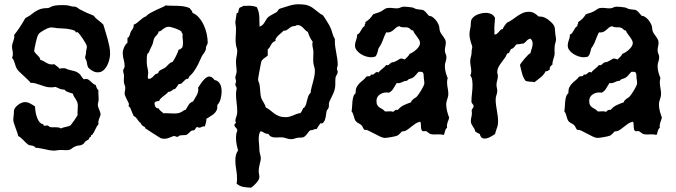

<svg xmlns="http://www.w3.org/2000/svg" viewBox="-20 -618 3150 895"><path d="M493.2 -368.2Q493.2 -356 489.7 -340.8Q486.3 -325.7 479.2 -312.3Q472.2 -298.8 461.4 -289.8Q450.7 -280.8 436 -280.8Q423.3 -280.8 411.6 -287.4Q399.9 -293.9 391.1 -303.2Q386.2 -313.5 385.3 -324.5Q384.3 -335.4 377.9 -345.2Q377 -346.2 377 -350.1Q377 -355.5 378.9 -360.4Q380.9 -365.2 380.9 -372.1Q380.9 -379.4 382.8 -386.5Q384.8 -393.6 384.8 -401.9Q384.8 -405.8 379.2 -416Q373.5 -426.3 366.2 -437.3Q358.9 -448.2 351.8 -457.3Q344.7 -466.3 341.8 -467.8Q340.3 -468.8 338.4 -467.8Q336.4 -466.8 334 -466.8L333 -467.8L330.1 -474.1Q317.9 -479 307.9 -481.2Q297.9 -483.4 288.1 -484.4Q278.3 -485.4 268.1 -485.6Q257.8 -485.8 246.1 -486.8Q239.3 -487.8 232.4 -489Q225.6 -490.2 217.8 -490.2Q212.9 -490.2 204.1 -486.8Q195.3 -483.4 186.3 -478.3Q177.2 -473.1 169.4 -467.8Q161.6 -462.4 159.2 -458Q156.2 -454.6 153.1 -443.8Q149.9 -433.1 147 -420.7Q144 -408.2 141.8 -396.5Q139.6 -384.8 139.2 -379.9Q141.6 -374 146 -369.4Q150.4 -364.7 155 -360.4Q159.7 -356 163.3 -351.1Q167 -346.2 168 -338.9Q177.7 -336.4 184.3 -332.3Q190.9 -328.1 197.5 -324.5Q204.1 -320.8 212.2 -318.6Q220.2 -316.4 232.9 -318.8Q239.3 -313.5 246.3 -308.6Q253.4 -303.7 258.8 -296.9Q261.2 -299.3 264.6 -299.6Q268.1 -299.8 272 -299.8H284.2Q290.5 -295.9 298.1 -293.7Q305.7 -291.5 313.2 -289.8Q320.8 -288.1 328.1 -286.1Q335.4 -284.2 341.8 -279.8Q351.6 -274.4 357.4 -264.9Q363.3 -255.4 371.1 -248Q374 -249 376.2 -249.5Q378.4 -250 380.9 -250Q388.2 -250 393.6 -246.1Q398.9 -242.2 403.8 -237.5Q408.7 -232.9 413.8 -228.3Q418.9 -223.6 425.8 -222.2Q427.7 -215.3 430.7 -208.5Q433.6 -201.7 439 -196.8Q438 -186.5 439 -176Q439.9 -165.5 439.9 -155.8Q439.9 -148.4 438 -141.8Q436 -135.3 436 -128.9Q436 -123.5 438 -118.2Q439.9 -112.8 442.4 -106.9Q444.8 -101.1 446.8 -95.5Q448.7 -89.8 449.2 -84Q447.3 -77.1 445.1 -72.3Q442.9 -67.4 441.2 -62.5Q439.5 -57.6 438.7 -52.2Q438 -46.9 439 -39.1Q429.7 -27.8 424.3 -14.6Q418.9 -1.5 410.2 9.8L403.8 13.2V19L397 22.9Q394.5 28.8 393.6 30.8Q392.6 32.7 391.4 33.4Q390.1 34.2 387.7 35.2Q385.3 36.1 380.9 39.1Q376.5 42 373.5 46.9Q370.6 51.8 365.2 55.2Q357.4 59.6 347.9 60.3Q338.4 61 330.1 64.9Q322.3 67.9 315.4 73.7Q308.6 79.6 300.8 81.1Q292 82.5 282 81.8Q272 81.1 263.2 81.1Q254.9 81.1 247.1 82.5Q239.3 84 231 84Q220.7 84 210 82Q199.2 80.1 188.7 77.6Q178.2 75.2 167.5 73.2Q156.7 71.3 146 70.8Q142.6 65.9 138.2 63.7Q133.8 61.5 128.9 60.8Q124 60.1 119.1 59.1Q114.3 58.1 109.9 55.2Q104 50.8 98.9 45.4Q93.8 40 88.4 34.7Q83 29.3 77.4 24.4Q71.8 19.5 64.9 16.1Q64.5 11.7 60.8 1.2Q57.1 -9.3 53 -20.5Q48.8 -31.7 45.4 -42.2Q42 -52.7 42 -57.1Q42 -67.4 43.5 -78.1Q44.9 -88.9 44.9 -100.1Q44.9 -107.4 50.3 -115Q55.7 -122.6 63.5 -128.7Q71.3 -134.8 80.1 -138.4Q88.9 -142.1 95.2 -142.1Q108.4 -142.1 120.4 -135.7Q132.3 -129.4 143.1 -122.1Q143.6 -113.8 145 -102.1Q146.5 -90.3 149.9 -78.6Q153.3 -66.9 158.7 -56.9Q164.1 -46.9 171.9 -42Q174.3 -40.5 176.5 -40.5Q178.7 -40.5 181.2 -39.1L184.1 -32.2Q187 -31.2 191.9 -32.2Q196.8 -33.2 199.2 -33.2Q202.6 -33.2 204.3 -32.2Q206.1 -31.2 207.3 -30Q208.5 -28.8 209.5 -27.6Q210.4 -26.4 212.9 -25.9Q219.2 -24.4 226.1 -24.7Q232.9 -24.9 238.8 -24.9Q245.6 -24.9 252.2 -23.9Q258.8 -22.9 265.1 -19Q269 -22 275.6 -23.7Q282.2 -25.4 289.1 -26.9Q295.9 -28.3 301.8 -30.3Q307.6 -32.2 310.1 -35.2Q318.4 -45.4 326.7 -57.6Q335 -69.8 341.8 -81.1Q340.8 -91.8 341.8 -102.3Q342.8 -112.8 342.8 -124Q342.8 -135.3 339.8 -142.3Q336.9 -149.4 333.3 -155.3Q329.6 -161.1 325.7 -167Q321.8 -172.9 319.8 -181.2Q315.4 -183.1 310.1 -184.6Q304.7 -186 299.1 -188Q293.5 -189.9 288.6 -192.6Q283.7 -195.3 280.8 -200.2Q269 -200.2 259.3 -203.9Q249.5 -207.5 238.8 -212.9Q232.9 -211.4 227.5 -211.2Q222.2 -210.9 215.8 -210.9Q202.6 -210.9 190.7 -214.6Q178.7 -218.3 167.5 -222.2Q156.2 -226.1 145.3 -229.2Q134.3 -232.4 123 -231.9Q117.7 -238.8 107.9 -248Q98.1 -257.3 88.1 -266.6Q78.1 -275.9 69.8 -283.9Q61.5 -292 59.1 -296.9Q55.2 -302.7 53 -309.8Q50.8 -316.9 48.6 -323.7Q46.4 -330.6 43.7 -336.9Q41 -343.3 36.1 -348.1Q40 -356 40 -366.2Q40 -375 38.1 -383.5Q36.1 -392.1 36.1 -400.9Q36.1 -408.2 38.1 -414.3Q40 -420.4 42.2 -426.8Q44.4 -433.1 45.9 -439.9Q47.4 -446.8 45.9 -455.1Q74.2 -490.2 97.2 -532.2Q104 -537.6 112.1 -541.5Q120.1 -545.4 126 -550.8Q143.1 -564.9 159.7 -572.5Q176.3 -580.1 199.2 -580.1Q206.5 -580.1 212.9 -583.7Q219.2 -587.4 226.1 -589.8Q231 -591.3 238 -592.3Q245.1 -593.3 252.9 -593.8Q260.7 -594.2 267.8 -594.2Q274.9 -594.2 279.8 -594.2Q293.9 -594.2 305.2 -590.6Q316.4 -586.9 329.1 -586.9Q335 -586.9 340.8 -582Q346.7 -577.1 352.1 -574.2Q367.7 -565.9 384 -558.6Q400.4 -551.3 417 -544.9Q421.4 -538.1 427 -533Q432.6 -527.8 438.7 -523.2Q444.8 -518.6 450.7 -513.7Q456.5 -508.8 461.9 -502.9Q466.3 -486.8 471.7 -470Q477.1 -453.1 481.7 -436.3Q486.3 -419.4 489.7 -402.1Q493.2 -384.8 493.2 -368.2Z M993.2 -128.9V-125Q993.7 -111.3 989 -102.5Q984.4 -93.8 977.1 -87.4Q969.7 -81.1 960.4 -75.7Q951.2 -70.3 941.9 -64V-60.1Q941.9 -51.8 939.2 -44.2Q936.5 -36.6 935.1 -28.8H933.1Q925.8 -29.8 920.2 -26.4Q914.6 -22.9 909.2 -22.9Q904.8 -22.9 899.9 -25.9Q895 -24.9 893.6 -22.5Q892.1 -20 890.6 -17.1Q889.2 -14.2 886.2 -12Q883.3 -9.8 876 -9.8Q873.5 -9.8 870.4 -7.1Q867.2 -4.4 863.5 -1Q859.9 2.4 856.4 5.6Q853 8.8 851.1 9.8Q848.6 11.2 844.7 11.5Q840.8 11.7 836.2 12Q831.5 12.2 827.1 12.5Q822.8 12.7 819.3 13.2Q815.4 14.2 812.3 17.1Q809.1 20 806.2 20Q802.2 20 799.1 18.1Q795.9 16.1 792 16.1Q788.6 16.1 783.7 18.1Q778.8 20 772.9 22.5Q767.1 24.9 760.3 26.9Q753.4 28.8 746.1 28.8Q736.3 28.8 729 25.9Q728.5 25.9 723.4 22.7Q718.3 19.5 710.7 14.6Q703.1 9.8 694.3 4.2Q685.5 -1.5 677.7 -6.6Q669.9 -11.7 664.6 -15.1Q659.2 -18.6 658.2 -19L655.3 -25.9Q648.4 -28.8 643.3 -33.2Q638.2 -37.6 635.3 -44.9Q630.4 -47.9 627 -52.5Q623.5 -57.1 620.1 -62Q616.7 -66.9 612.8 -71Q608.9 -75.2 603 -77.1Q598.6 -86.9 594.7 -96.7Q590.8 -106.4 586.9 -116.2L580.1 -122.1Q579.1 -125 580.1 -127.7Q581.1 -130.4 581.1 -132.8Q581.1 -134.8 577.9 -141.1Q574.7 -147.5 571 -155Q567.4 -162.6 564.2 -169.9Q561 -177.2 561 -181.2Q561 -188.5 562.5 -195.3Q564 -202.1 564 -209Q564 -214.8 561.5 -220.5Q559.1 -226.1 558.1 -231.9Q556.6 -239.7 557.4 -248Q558.1 -256.3 558.1 -264.2Q558.1 -270 556.2 -275.9Q554.2 -281.7 554.2 -288.1Q554.2 -293.9 557.6 -298.8Q561 -303.7 561 -309.1Q561 -324.7 556.6 -340.1Q552.2 -355.5 552.2 -371.1Q552.2 -383.3 558.6 -397.5Q564.9 -411.6 574.2 -418.9V-441.9Q578.6 -442.9 580.8 -446.3Q583 -449.7 584.5 -454.1Q585.9 -458.5 587.2 -463.1Q588.4 -467.8 590.3 -471.2Q592.8 -475.6 595.2 -478.8Q597.7 -481.9 599.6 -485.1Q601.6 -488.3 602.5 -492.4Q603.5 -496.6 603 -502.9Q611.3 -505.9 618.2 -511.2Q625 -516.6 631.6 -522.5Q638.2 -528.3 645.3 -533.7Q652.3 -539.1 661.1 -542Q667.5 -550.3 682.1 -558.3Q696.8 -566.4 711.9 -573.2Q727.1 -580.1 738.8 -585.2Q750.5 -590.3 751 -592.8Q764.6 -591.3 779.3 -591.3Q793.9 -591.3 808.6 -590.8Q823.2 -590.3 837.4 -588.1Q851.6 -585.9 864.3 -580.1Q865.7 -577.1 867.9 -574.7Q870.1 -572.3 872.1 -570.1Q874 -567.9 875.5 -564.9Q877 -562 877 -558.1Q894.5 -551.3 908 -535.4Q921.4 -519.5 930.4 -499.8Q939.5 -480 943.8 -458.7Q948.2 -437.5 948.2 -419.9Q948.2 -414.6 946 -411.1Q943.8 -407.7 941.9 -402.8Q939.5 -398.4 939.9 -393.1Q940.4 -387.7 938 -383.8Q935.5 -376.5 930.7 -370.6Q925.8 -364.7 921.9 -357.9Q913.1 -337.4 903.3 -317.9Q893.6 -298.3 879.9 -279.8Q874.5 -272.9 867.2 -266.6Q859.9 -260.3 857.9 -251Q849.1 -251 844.2 -246.8Q839.4 -242.7 835.4 -238Q831.5 -233.4 826.7 -229.5Q821.8 -225.6 813 -226.1Q809.1 -219.2 804.9 -214.1Q800.8 -209 795.9 -203.1Q791 -203.1 787.8 -200.9Q784.7 -198.7 781.2 -196Q777.8 -193.4 773.9 -191.4Q770 -189.5 764.2 -189.9Q759.8 -183.6 753.9 -179Q748 -174.3 741.9 -169.9Q735.8 -165.5 730.5 -160.4Q725.1 -155.3 722.2 -147.9Q716.8 -146.5 709.7 -145.3Q702.6 -144 700.2 -138.2Q700.2 -128.9 704.1 -120.8Q708 -112.8 719.2 -112.8Q723.1 -105.5 729.5 -100.3Q735.8 -95.2 742.2 -89.8Q754.4 -90.8 766.6 -89.8Q778.8 -88.9 791 -88.9Q805.7 -88.9 814 -91.3Q822.3 -93.8 827.4 -96.9Q832.5 -100.1 836.2 -102.8Q839.8 -105.5 845.2 -106Q852.1 -118.2 859.4 -129.4Q866.7 -140.6 879.9 -145Q883.8 -152.3 888.7 -159.9Q893.6 -167.5 897.7 -175.5Q901.9 -183.6 903.6 -191.9Q905.3 -200.2 903.3 -209Q907.7 -214.8 913.3 -223.9Q918.9 -232.9 925.8 -241.2Q932.6 -249.5 940.2 -255.4Q947.8 -261.2 956.1 -261.2Q963.9 -261.2 969.7 -256.1Q975.6 -251 980 -245.1Q989.7 -243.7 996.3 -238Q1002.9 -232.4 1006.6 -224.9Q1010.3 -217.3 1011.7 -208.3Q1013.2 -199.2 1013.2 -190.9Q1013.2 -175.8 1008.5 -157.7Q1003.9 -139.6 993.2 -128.9ZM832 -460.9Q829.6 -460.4 828.9 -461.7Q828.1 -462.9 827.6 -464.6Q827.1 -466.3 826.7 -468Q826.2 -469.7 825.2 -471.2Q822.8 -474.1 815.2 -478Q807.6 -481.9 798.6 -485.1Q789.6 -488.3 780.5 -490.7Q771.5 -493.2 767.1 -493.2Q757.3 -493.2 751.2 -489.7Q745.1 -486.3 740.2 -482.4Q735.4 -478.5 730.7 -475.1Q726.1 -471.7 719.2 -471.2Q719.2 -466.8 717 -462.9Q714.8 -459 711.7 -455.6Q708.5 -452.1 705.3 -448.7Q702.1 -445.3 700.2 -441.9Q696.3 -434.6 694.8 -426Q693.4 -417.5 689.9 -409.2Q686 -399.9 681.6 -391.8Q677.2 -383.8 674.3 -374L667 -367.2Q664.6 -357.9 664.3 -347.9Q664.1 -337.9 664.1 -328.1Q664.1 -315.4 667 -304Q669.9 -292.5 670.9 -279.8Q670.9 -275.4 669.9 -270.3Q668.9 -265.1 668.9 -259.8Q668.9 -257.3 669.2 -255.4Q669.4 -253.4 670.9 -251H673.3Q678.7 -250.5 682.6 -252.4Q686.5 -254.4 689.9 -257.3Q693.4 -260.3 696.3 -263.9Q699.2 -267.6 703.1 -271Q706.1 -273.4 709.5 -273.9Q712.9 -274.4 716.3 -276.9Q718.8 -279.3 719.2 -282Q719.7 -284.7 722.2 -287.1Q726.6 -291 733.2 -293.9Q739.7 -296.9 745.1 -299.8Q751 -302.7 755.1 -307.1Q759.3 -311.5 763.4 -315.9Q767.6 -320.3 772.5 -324Q777.3 -327.6 784.2 -329.1Q787.1 -332.5 791.5 -340.1Q795.9 -347.7 800.3 -356.4Q804.7 -365.2 808.3 -373.8Q812 -382.3 813 -387.2H814.9Q819.8 -387.2 822.5 -390.4Q825.2 -393.6 829.1 -396Q831.5 -401.4 832.3 -407Q833 -412.6 833 -418Q833 -429.2 831.3 -439.5Q829.6 -449.7 832 -460.9Z M1554.2 -283.2Q1554.2 -276.4 1549.8 -269.5Q1545.4 -262.7 1543.9 -255.9Q1543 -247.6 1543 -240Q1543 -232.4 1543 -225.1Q1543 -212.4 1540.3 -201.9Q1537.6 -191.4 1533.4 -181.9Q1529.3 -172.4 1524.4 -163.1Q1519.5 -153.8 1515.1 -143.1Q1512.7 -136.7 1513.2 -129.9Q1513.7 -123 1512.2 -117.2Q1510.3 -111.8 1506.8 -107.7Q1503.4 -103.5 1502 -98.1Q1501 -92.8 1499.8 -82.8Q1498.5 -72.8 1495.8 -63.2Q1493.2 -53.7 1487.8 -47.4Q1482.4 -41 1473.1 -43Q1469.2 -36.1 1464.6 -30.3Q1460 -24.4 1457 -17.1H1455.1Q1447.3 -17.1 1441.7 -13.7Q1436 -10.3 1427.7 -11.2Q1422.4 -8.3 1418.9 -3.7Q1415.5 1 1411.9 5.9Q1408.2 10.7 1403.8 15.1Q1399.4 19.5 1393.1 22Q1390.6 22.9 1387 23.2Q1383.3 23.4 1378.9 23.4Q1374.5 23.4 1370.6 23.9Q1366.7 24.4 1363.8 24.9Q1356.9 26.4 1350.8 28.6Q1344.7 30.8 1337.9 30.8Q1325.7 30.8 1314 26.4Q1302.2 22 1290 22Q1283.2 22 1276.6 22.5Q1270 22.9 1264.2 22.9Q1253.4 22.9 1244.9 19.3Q1236.3 15.6 1231 5.9H1229Q1223.1 5.9 1219 4.4Q1214.8 2.9 1211.2 1Q1207.5 -1 1203.9 -3.2Q1200.2 -5.4 1195.8 -6.8Q1189.9 -1.5 1188 9Q1186 19.5 1186 27.8Q1186 40.5 1187.5 53.5Q1189 66.4 1189 79.1Q1189 90.3 1192.4 100.6Q1195.8 110.8 1195.8 122.1Q1195.8 126 1194.3 132.1Q1192.9 138.2 1190.9 146Q1189 153.8 1187.5 162.6Q1186 171.4 1186 180.2Q1186 187 1187.5 194.1Q1189 201.2 1189 208Q1189 213.9 1184.8 220.9Q1180.7 228 1174.6 235.1Q1168.5 242.2 1161.9 248Q1155.3 253.9 1150.9 256.8Q1132.8 256.3 1115 253.4Q1097.2 250.5 1083 237.8Q1084 231.9 1084.5 226.6Q1085 221.2 1085 215.8Q1085 193.4 1081.1 172.1Q1077.1 150.9 1077.1 128.9Q1077.1 116.7 1079.8 104.7Q1082.5 92.8 1089.8 83Q1085.4 68.8 1082.8 54Q1080.1 39.1 1080.1 23.9Q1080.1 15.6 1081.1 7.8Q1082 0 1085.9 -6.8V-9.8Q1086.4 -14.2 1084.2 -17.1Q1082 -20 1079.6 -22.5Q1077.1 -24.9 1075 -27.8Q1072.8 -30.8 1072.8 -35.2Q1072.8 -39.6 1076.4 -42.2Q1080.1 -44.9 1080.1 -47.9V-48.8Q1077.1 -48.8 1077.1 -53.2Q1077.1 -63 1081.5 -74Q1085.9 -85 1085.9 -96.2Q1085.9 -117.2 1083 -138.4Q1080.1 -159.7 1080.1 -181.2Q1080.1 -188 1081.5 -194.6Q1083 -201.2 1083 -207Q1083 -211.4 1080.1 -215.3Q1077.1 -219.2 1077.1 -223.1Q1077.1 -227.5 1078.6 -231.4Q1080.1 -235.4 1080.1 -240.2Q1080.1 -244.1 1078.6 -247.8Q1077.1 -251.5 1077.1 -255.9Q1077.1 -262.7 1080.1 -270Q1083 -277.3 1083 -285.2Q1083 -296.4 1081.5 -307.6Q1080.1 -318.8 1080.1 -331.1Q1080.1 -343.8 1083 -356Q1085.9 -368.2 1085.9 -380.9Q1085.9 -387.7 1083.5 -394.3Q1081.1 -400.9 1080.1 -407.2Q1077.1 -426.8 1078.6 -446Q1080.1 -465.3 1080.1 -484.9Q1080.1 -492.7 1078.6 -500.2Q1077.1 -507.8 1077.1 -516.1Q1077.1 -516.6 1078.1 -522.7Q1079.1 -528.8 1080.1 -536.1Q1081.1 -543.5 1082 -549.3Q1083 -555.2 1083 -556.2L1089.8 -559.1Q1090.3 -560.5 1091.1 -564Q1091.8 -567.4 1092.5 -570.8Q1093.3 -574.2 1094.2 -577.1Q1095.2 -580.1 1096.2 -581.1Q1099.1 -584 1105 -585.2Q1110.8 -586.4 1111.8 -590.8H1127.9Q1140.1 -591.8 1152.6 -590.6Q1165 -589.4 1176.8 -585Q1182.6 -574.7 1185.3 -563.5Q1188 -552.2 1188.7 -540.5Q1189.5 -528.8 1189.2 -517.1Q1189 -505.4 1189.9 -494.1Q1198.7 -496.6 1204.1 -502Q1209.5 -507.3 1213.4 -513.9Q1217.3 -520.5 1221.2 -527.1Q1225.1 -533.7 1231 -539.1Q1233.4 -541 1239.5 -544.7Q1245.6 -548.3 1252 -552Q1258.3 -555.7 1263.7 -558.3Q1269 -561 1270 -562Q1274.4 -565.9 1277.1 -571.3Q1279.8 -576.7 1286.1 -578.1Q1305.7 -584 1327.6 -591.1Q1349.6 -598.1 1370.1 -598.1Q1391.1 -598.1 1403.8 -595.7Q1416.5 -593.3 1426.3 -588.1Q1436 -583 1445.8 -575.2Q1455.6 -567.4 1470.2 -556.2Q1474.1 -552.2 1478 -551Q1481.9 -549.8 1485.8 -545.9Q1487.3 -544.4 1492.2 -537.1Q1497.1 -529.8 1502.4 -521Q1507.8 -512.2 1512.5 -504.4Q1517.1 -496.6 1518.1 -494.1Q1524.9 -480.5 1528.8 -465.1Q1532.7 -449.7 1541 -436V-430.2Q1540.5 -416 1542.5 -401.9Q1544.4 -387.7 1547.1 -373.5Q1549.8 -359.4 1552 -345.2Q1554.2 -331.1 1554.2 -316.9Q1554.2 -311.5 1552.5 -307.1Q1550.8 -302.7 1550.8 -297.9Q1550.8 -293.5 1552.5 -290.3Q1554.2 -287.1 1554.2 -283.2ZM1447.8 -288.1Q1447.8 -297.9 1445.1 -305.9Q1442.4 -314 1440.9 -323.2Q1439.5 -335.9 1440.2 -348.6Q1440.9 -361.3 1440.9 -374Q1440.9 -383.8 1438.5 -393.6Q1436 -403.3 1436 -413.1Q1436 -415.5 1436.3 -418Q1436.5 -420.4 1438 -422.9Q1429.7 -433.6 1424.3 -445.1Q1418.9 -456.5 1415 -469.2Q1407.7 -472.7 1402.6 -478.3Q1397.5 -483.9 1392.3 -489Q1387.2 -494.1 1380.9 -497.8Q1374.5 -501.5 1363.8 -501Q1358.4 -496.6 1352.8 -496.6Q1347.2 -496.6 1340.8 -494.1Q1335.4 -492.2 1331.5 -489Q1327.6 -485.8 1323.7 -482.7Q1319.8 -479.5 1315.4 -477.3Q1311 -475.1 1305.2 -475.1H1301.8Q1298.3 -470.7 1291.7 -465.3Q1285.2 -460 1278.6 -453.9Q1272 -447.8 1267.3 -440.9Q1262.7 -434.1 1264.2 -426.8Q1256.3 -424.8 1251.7 -420.2Q1247.1 -415.5 1243.9 -409.7Q1240.7 -403.8 1237.3 -397.9Q1233.9 -392.1 1228 -388.2V-358.9Q1224.6 -355.5 1220.5 -352.8Q1216.3 -350.1 1212.2 -347.2Q1208 -344.2 1204.6 -340.8Q1201.2 -337.4 1198.7 -333Q1198.2 -332.5 1197 -326.4Q1195.8 -320.3 1194.1 -311.3Q1192.4 -302.2 1190.4 -292Q1188.5 -281.7 1186.8 -272.5Q1185.1 -263.2 1184.1 -256.3Q1183.1 -249.5 1183.1 -248Q1183.1 -242.2 1185.8 -236.1Q1188.5 -230 1189.9 -223.1Q1191.4 -216.3 1191.9 -207.8Q1192.4 -199.2 1193.1 -190.4Q1193.8 -181.6 1195.1 -173.3Q1196.3 -165 1198.7 -159.2Q1203.6 -148.4 1210 -138.4Q1216.3 -128.4 1218.8 -117.2Q1231 -111.3 1240 -103.5Q1249 -95.7 1258.8 -88.6Q1268.6 -81.5 1281 -76.7Q1293.5 -71.8 1312 -71.8Q1321.3 -71.8 1329.8 -74.2Q1338.4 -76.7 1346.4 -80.1Q1354.5 -83.5 1362.8 -86.7Q1371.1 -89.8 1379.9 -90.8Q1385.3 -95.7 1387.7 -101.8Q1390.1 -107.9 1393.1 -113.8L1398.9 -117.2Q1404.8 -124.5 1407.2 -133.8Q1409.7 -143.1 1411.9 -152.3Q1414.1 -161.6 1417.2 -170.2Q1420.4 -178.7 1427.7 -185.1Q1429.2 -198.2 1432.4 -210.7Q1435.5 -223.1 1439 -235.6Q1442.4 -248 1445.1 -261Q1447.8 -273.9 1447.8 -288.1Z M2073.7 -69.8Q2072.3 -62.5 2070.1 -57.4Q2067.9 -52.2 2066.2 -47.1Q2064.5 -42 2063.7 -36.1Q2063 -30.3 2064 -22Q2059.6 -19.5 2057.6 -15.4Q2055.7 -11.2 2054.4 -6.6Q2053.2 -2 2052 2.9Q2050.8 7.8 2047.9 11.2Q2037.1 7.8 2026.4 8.3Q2015.6 8.8 2004.9 8.8Q1993.7 8.8 1987.8 7.1Q1981.9 5.4 1973.6 -2Q1967.8 -7.8 1962.2 -6.8Q1956.5 -5.9 1951.9 -6.3Q1947.3 -6.8 1944.6 -12.9Q1941.9 -19 1941.9 -38.1Q1941.9 -41 1941.4 -44.4Q1940.9 -47.9 1938 -50.8Q1925.3 -47.9 1914.6 -40.3Q1903.8 -32.7 1894 -24.7Q1884.3 -16.6 1874.5 -10.7Q1864.7 -4.9 1854 -5.9Q1848.6 -0.5 1843.8 4.9Q1838.9 10.3 1832 14.2Q1828.6 15.6 1820.6 17.6Q1812.5 19.5 1803.7 21Q1794.9 22.5 1786.6 23.7Q1778.3 24.9 1774.9 24.9Q1764.6 24.9 1751 18.3Q1737.3 11.7 1723.9 4.4Q1710.4 -2.9 1698.7 -8.5Q1687 -14.2 1679.7 -12.2Q1674.3 -16.6 1671.9 -23.2Q1669.4 -29.8 1664.1 -35.2Q1657.7 -40.5 1650.4 -43.9Q1643.1 -47.4 1637.7 -54.2Q1634.3 -59.1 1632.6 -64.7Q1630.9 -70.3 1629.2 -76.4Q1627.4 -82.5 1625.2 -88.4Q1623 -94.2 1618.7 -99.1Q1620.6 -107.4 1621.1 -119.6Q1621.6 -131.8 1622.8 -144.3Q1624 -156.7 1627.2 -167.5Q1630.4 -178.2 1637.7 -183.1V-187Q1637.7 -202.1 1642.6 -211.7Q1647.5 -221.2 1654.8 -228.8Q1662.1 -236.3 1670.9 -243.2Q1679.7 -250 1687 -259.8Q1691.4 -263.2 1696.3 -262.5Q1701.2 -261.7 1706.1 -264.2L1709 -270Q1711.4 -271 1713.4 -270.5Q1715.3 -270 1716.8 -270Q1719.2 -270 1721.7 -272Q1724.1 -273.9 1726.6 -276.1Q1729 -278.3 1731.7 -280.3Q1734.4 -282.2 1737.8 -282.2Q1739.3 -282.2 1741.2 -281.5Q1743.2 -280.8 1744.6 -279.8Q1748 -285.2 1752.7 -289.3Q1757.3 -293.5 1762.2 -297.4Q1767.1 -301.3 1771.7 -305.4Q1776.4 -309.6 1779.8 -314.9Q1781.7 -314 1785.6 -314Q1790 -314 1792.5 -316.2Q1794.9 -318.4 1797.6 -321Q1800.3 -323.7 1803.7 -325.9Q1807.1 -328.1 1814 -328.1Q1815.4 -328.1 1819.8 -330.1Q1824.2 -332 1829.1 -334.7Q1834 -337.4 1838.4 -340.1Q1842.8 -342.8 1844.7 -344.2L1850.1 -345.2Q1854.5 -345.2 1858.4 -343.5Q1862.3 -341.8 1866.7 -340.8Q1873 -347.2 1879.4 -353Q1885.7 -358.9 1889.6 -367.2Q1896 -369.1 1904.3 -374.5Q1912.6 -379.9 1920.2 -386.7Q1927.7 -393.6 1932.9 -401.6Q1938 -409.7 1938 -417Q1938 -424.8 1933.8 -432.1Q1929.7 -439.5 1924.3 -446.5Q1918.9 -453.6 1913.6 -460.9Q1908.2 -468.3 1905.8 -476.1H1903.8Q1897.9 -476.1 1893.3 -481.7Q1888.7 -487.3 1882.8 -488.8Q1877.9 -490.7 1872.6 -490.7Q1867.2 -490.7 1861.8 -490.7Q1856.4 -490.7 1851.3 -491.7Q1846.2 -492.7 1841.8 -496.1Q1832 -494.1 1826.2 -489Q1820.3 -483.9 1814.5 -478.5Q1808.6 -473.1 1800.8 -469.5Q1793 -465.8 1779.8 -466.8Q1771 -448.7 1763.9 -429.2Q1756.8 -409.7 1744.6 -393.1Q1741.7 -382.3 1739 -371.8Q1736.3 -361.3 1729 -354Q1719.2 -351.1 1709 -351.1Q1698.2 -351.1 1685.3 -355.2Q1672.4 -359.4 1661.1 -366.7Q1649.9 -374 1642.3 -384Q1634.8 -394 1634.8 -405.8Q1634.8 -418.5 1639.9 -430.9Q1645 -443.4 1645 -457Q1651.9 -459.5 1655.8 -464.8Q1659.7 -470.2 1662.8 -476.3Q1666 -482.4 1669.7 -487.8Q1673.3 -493.2 1679.7 -496.1V-500Q1679.7 -504.4 1682.1 -506.6Q1684.6 -508.8 1683.1 -515.1Q1705.6 -528.3 1718.8 -550.8Q1727.1 -554.7 1736.3 -557.1Q1745.6 -559.6 1753.9 -564Q1761.2 -566.9 1767.8 -572.3Q1774.4 -577.6 1782.7 -580.1Q1794.9 -582.5 1806.9 -580.8Q1818.8 -579.1 1830.1 -579.1Q1839.8 -579.1 1846.9 -583Q1854 -586.9 1863.8 -586.9Q1873.5 -586.9 1883.3 -585.7Q1893.1 -584.5 1902.8 -583Q1907.2 -582 1910.9 -579.8Q1914.6 -577.6 1918.9 -576.2Q1934.1 -573.2 1940.9 -573Q1947.8 -572.8 1952.6 -570.8Q1957.5 -568.8 1962.9 -563.2Q1968.3 -557.6 1980 -543.9H1981.9Q1988.3 -543.9 1995.1 -539.3Q2002 -534.7 2008.1 -528.1Q2014.2 -521.5 2018.6 -514.4Q2022.9 -507.3 2024.9 -502Q2027.8 -494.6 2028.3 -486.1Q2028.8 -477.5 2031.7 -470.2Q2034.7 -463.4 2039.1 -457.5Q2043.5 -451.7 2047.6 -445.8Q2051.8 -439.9 2054.9 -433.6Q2058.1 -427.2 2058.1 -419.9Q2058.1 -410.2 2055.9 -401.1Q2053.7 -392.1 2053.7 -382.8Q2053.7 -374.5 2057.4 -366.9Q2061 -359.4 2061 -351.1Q2061 -340.3 2057.4 -330.6Q2053.7 -320.8 2053.7 -310.1Q2053.7 -295.9 2057.4 -281.7Q2061 -267.6 2066.9 -253.9Q2064 -245.1 2064 -234.9Q2064 -220.7 2066.9 -207.3Q2069.8 -193.8 2069.8 -180.2Q2069.8 -173.3 2068.4 -167.5Q2066.9 -161.6 2064.9 -155.8Q2063 -149.9 2061.5 -144Q2060.1 -138.2 2060.1 -130.9Q2060.1 -115.2 2064 -100.1Q2067.9 -85 2073.7 -69.8ZM1958 -229Q1958 -238.3 1956.5 -246.6Q1955.1 -254.9 1955.1 -264.2Q1955.1 -274.4 1951.7 -279.3Q1948.2 -284.2 1938 -283.2H1931.6Q1924.8 -276.9 1919.2 -269.5Q1913.6 -262.2 1905.8 -256.8Q1898.9 -252.4 1890.6 -250.5Q1882.3 -248.5 1877 -241.2H1875Q1868.2 -241.2 1863.3 -239Q1858.4 -236.8 1853.5 -234.6Q1848.6 -232.4 1843 -231Q1837.4 -229.5 1829.1 -231Q1821.3 -218.8 1814 -205.8Q1806.6 -192.9 1793 -186L1784.7 -187Q1775.9 -187.5 1766.8 -185.1Q1757.8 -182.6 1750.7 -177.7Q1743.7 -172.9 1739.3 -165.5Q1734.9 -158.2 1734.9 -147.9Q1734.9 -134.8 1738.8 -128.2Q1742.7 -121.6 1748.5 -117.4Q1754.4 -113.3 1761.2 -109.9Q1768.1 -106.4 1773.9 -99.1Q1779.3 -98.1 1785.2 -98.6Q1791 -99.1 1796.9 -99.1Q1800.8 -99.1 1804.9 -98.9Q1809.1 -98.6 1812 -96.2Q1817.9 -101.6 1821.8 -104.2Q1825.7 -106.9 1835 -106Q1846.2 -120.1 1862.8 -127.9Q1879.4 -135.7 1896 -141.1Q1897 -146.5 1900.6 -150.4Q1904.3 -154.3 1908.7 -157.5Q1913.1 -160.6 1917.5 -163.3Q1921.9 -166 1924.8 -169.9Q1927.7 -172.9 1933.3 -181.2Q1939 -189.5 1944.6 -199Q1950.2 -208.5 1954.1 -216.8Q1958 -225.1 1958 -229Z M2571.8 -435.1Q2571.8 -425.8 2568.6 -417Q2565.4 -408.2 2565.4 -398.9Q2564.5 -391.6 2564.9 -384Q2565.4 -376.5 2565.4 -369.1Q2565.4 -363.3 2563.5 -356Q2561.5 -348.6 2559.3 -341.6Q2557.1 -334.5 2555.9 -328.4Q2554.7 -322.3 2555.7 -317.9Q2548.8 -312.5 2545.2 -307.4Q2541.5 -302.2 2542.5 -293Q2536.6 -290.5 2533.4 -287.8Q2530.3 -285.2 2523.4 -286.1Q2519.5 -277.3 2513.7 -270.5Q2507.8 -263.7 2500.7 -257.8Q2493.7 -252 2486.1 -246.3Q2478.5 -240.7 2471.7 -234.9Q2460.9 -237.3 2450.7 -237.3Q2440.4 -237.3 2429.7 -241.2Q2418.5 -256.3 2413.3 -276.6Q2408.2 -296.9 2403.8 -314.9Q2405.3 -318.8 2411.6 -327.4Q2418 -335.9 2426 -345.2Q2434.1 -354.5 2441.4 -361.8Q2448.7 -369.1 2452.6 -370.1Q2455.1 -381.3 2459 -392.1Q2462.9 -402.8 2462.9 -415Q2462.9 -429.2 2452.6 -438Q2441.4 -435.5 2435.1 -428Q2428.7 -420.4 2420.4 -415Q2412.1 -415 2405.8 -413.1Q2399.4 -411.1 2391.6 -412.1Q2386.7 -411.1 2384.3 -408Q2381.8 -404.8 2379.4 -401.4Q2377 -397.9 2373 -394.5Q2369.1 -391.1 2361.8 -389.2Q2361.3 -388.2 2360.1 -385.7Q2358.9 -383.3 2357.2 -380.4Q2355.5 -377.4 2354.2 -374.5Q2353 -371.6 2352.5 -370.1H2345.7Q2341.8 -364.7 2339.6 -358.9Q2337.4 -353 2332.5 -347.2Q2328.1 -340.8 2322.3 -333.3Q2316.4 -325.7 2310.8 -317.4Q2305.2 -309.1 2301.5 -300.5Q2297.9 -292 2297.9 -283.2Q2297.9 -277.8 2299.3 -273.2Q2300.8 -268.6 2300.8 -264.2Q2300.8 -253.4 2297.6 -242.9Q2294.4 -232.4 2294.4 -222.2Q2294.4 -215.3 2296.1 -208.5Q2297.9 -201.7 2297.9 -194.8Q2297.9 -184.6 2294.2 -174.8Q2290.5 -165 2290.5 -153.8Q2290.5 -141.1 2292.2 -128.7Q2293.9 -116.2 2296.1 -103.5Q2298.3 -90.8 2300 -77.9Q2301.8 -64.9 2301.8 -51.8Q2301.8 -35.2 2296.6 -22Q2291.5 -8.8 2287.6 6.8Q2277.8 13.7 2264.4 20.8Q2251 27.8 2238.8 27.8Q2229 27.8 2223.6 22Q2218.3 16.1 2216.8 6.8Q2204.6 2.4 2194.8 -5.9Q2194.3 -12.2 2191.2 -17.6Q2188 -22.9 2184.3 -28.3Q2180.7 -33.7 2177.7 -39.8Q2174.8 -45.9 2174.8 -54.2Q2174.8 -63 2177.2 -72Q2179.7 -81.1 2179.7 -90.8Q2179.7 -94.2 2179.2 -96.9Q2178.7 -99.6 2178.7 -102.1Q2178.7 -105.5 2180.2 -107.9Q2181.6 -110.4 2183.1 -112.5Q2184.6 -114.7 2186 -117.2Q2187.5 -119.6 2187.5 -124Q2187.5 -127 2186 -129.2Q2184.6 -131.3 2182.6 -133.5Q2180.7 -135.7 2179.2 -138.4Q2177.7 -141.1 2177.7 -145Q2177.7 -164.6 2180.2 -183.3Q2182.6 -202.1 2182.6 -222.2Q2182.6 -233.9 2180.9 -245.6Q2179.2 -257.3 2171.9 -267.1Q2174.8 -271 2175.8 -275.6Q2176.8 -280.3 2176.8 -285.2Q2176.8 -296.9 2174.3 -308.8Q2171.9 -320.8 2171.9 -333Q2171.9 -344.2 2175.3 -354Q2178.7 -363.8 2178.7 -380.9Q2178.7 -385.7 2180.2 -390.1Q2181.6 -394.5 2181.6 -398.9Q2181.6 -400.9 2179.7 -406.7Q2177.7 -412.6 2175 -420.9Q2172.4 -429.2 2170.4 -439.2Q2168.5 -449.2 2168.5 -460Q2168.5 -470.7 2171.6 -482.7Q2174.8 -494.6 2174.8 -512.2Q2174.8 -524.4 2181.9 -533.2Q2189 -542 2199.7 -547.4Q2210.4 -552.7 2222.4 -555.4Q2234.4 -558.1 2244.6 -558.1Q2258.3 -558.1 2270 -552.5Q2281.7 -546.9 2287.6 -534.2Q2286.6 -519 2285.2 -503.7Q2283.7 -488.3 2284.7 -473.1V-457Q2292 -457 2296.6 -460.7Q2301.3 -464.4 2304.9 -469Q2308.6 -473.6 2312.7 -477.8Q2316.9 -481.9 2323.7 -482.9Q2326.7 -491.2 2332 -498.3Q2337.4 -505.4 2342.8 -512.2Q2356.4 -518.1 2368.2 -526.6Q2379.9 -535.2 2391.6 -543.2Q2403.3 -551.3 2416.3 -557.1Q2429.2 -563 2445.8 -563Q2459.5 -563 2470.5 -556.6Q2481.4 -550.3 2490.7 -541H2495.6Q2509.8 -541 2522.5 -534.4Q2535.2 -527.8 2545.4 -518.1Q2554.7 -509.8 2559.1 -503.7Q2563.5 -497.6 2565.2 -491.2Q2566.9 -484.9 2567.1 -476.8Q2567.4 -468.8 2568.8 -457Q2569.8 -451.2 2570.8 -445.8Q2571.8 -440.4 2571.8 -435.1Z M3065.4 -69.8Q3064 -62.5 3061.8 -57.4Q3059.6 -52.2 3057.9 -47.1Q3056.2 -42 3055.4 -36.1Q3054.7 -30.3 3055.7 -22Q3051.3 -19.5 3049.3 -15.4Q3047.4 -11.2 3046.1 -6.6Q3044.9 -2 3043.7 2.9Q3042.5 7.8 3039.6 11.2Q3028.8 7.8 3018.1 8.3Q3007.3 8.8 2996.6 8.8Q2985.4 8.8 2979.5 7.1Q2973.6 5.4 2965.3 -2Q2959.5 -7.8 2953.9 -6.8Q2948.2 -5.9 2943.6 -6.3Q2939 -6.8 2936.3 -12.9Q2933.6 -19 2933.6 -38.1Q2933.6 -41 2933.1 -44.4Q2932.6 -47.9 2929.7 -50.8Q2917 -47.9 2906.2 -40.3Q2895.5 -32.7 2885.7 -24.7Q2876 -16.6 2866.2 -10.7Q2856.4 -4.9 2845.7 -5.9Q2840.3 -0.5 2835.4 4.9Q2830.6 10.3 2823.7 14.2Q2820.3 15.6 2812.3 17.6Q2804.2 19.5 2795.4 21Q2786.6 22.5 2778.3 23.7Q2770 24.9 2766.6 24.9Q2756.3 24.9 2742.7 18.3Q2729 11.7 2715.6 4.4Q2702.1 -2.9 2690.4 -8.5Q2678.7 -14.2 2671.4 -12.2Q2666 -16.6 2663.6 -23.2Q2661.1 -29.8 2655.8 -35.2Q2649.4 -40.5 2642.1 -43.9Q2634.8 -47.4 2629.4 -54.2Q2626 -59.1 2624.3 -64.7Q2622.6 -70.3 2620.8 -76.4Q2619.1 -82.5 2616.9 -88.4Q2614.7 -94.2 2610.4 -99.1Q2612.3 -107.4 2612.8 -119.6Q2613.3 -131.8 2614.5 -144.3Q2615.7 -156.7 2618.9 -167.5Q2622.1 -178.2 2629.4 -183.1V-187Q2629.4 -202.1 2634.3 -211.7Q2639.2 -221.2 2646.5 -228.8Q2653.8 -236.3 2662.6 -243.2Q2671.4 -250 2678.7 -259.8Q2683.1 -263.2 2688 -262.5Q2692.9 -261.7 2697.8 -264.2L2700.7 -270Q2703.1 -271 2705.1 -270.5Q2707 -270 2708.5 -270Q2710.9 -270 2713.4 -272Q2715.8 -273.9 2718.3 -276.1Q2720.7 -278.3 2723.4 -280.3Q2726.1 -282.2 2729.5 -282.2Q2731 -282.2 2732.9 -281.5Q2734.9 -280.8 2736.3 -279.8Q2739.7 -285.2 2744.4 -289.3Q2749 -293.5 2753.9 -297.4Q2758.8 -301.3 2763.4 -305.4Q2768.1 -309.6 2771.5 -314.9Q2773.4 -314 2777.3 -314Q2781.7 -314 2784.2 -316.2Q2786.6 -318.4 2789.3 -321Q2792 -323.7 2795.4 -325.9Q2798.8 -328.1 2805.7 -328.1Q2807.1 -328.1 2811.5 -330.1Q2815.9 -332 2820.8 -334.7Q2825.7 -337.4 2830.1 -340.1Q2834.5 -342.8 2836.4 -344.2L2841.8 -345.2Q2846.2 -345.2 2850.1 -343.5Q2854 -341.8 2858.4 -340.8Q2864.7 -347.2 2871.1 -353Q2877.4 -358.9 2881.3 -367.2Q2887.7 -369.1 2896 -374.5Q2904.3 -379.9 2911.9 -386.7Q2919.4 -393.6 2924.6 -401.6Q2929.7 -409.7 2929.7 -417Q2929.7 -424.8 2925.5 -432.1Q2921.4 -439.5 2916 -446.5Q2910.6 -453.6 2905.3 -460.9Q2899.9 -468.3 2897.5 -476.1H2895.5Q2889.6 -476.1 2885 -481.7Q2880.4 -487.3 2874.5 -488.8Q2869.6 -490.7 2864.3 -490.7Q2858.9 -490.7 2853.5 -490.7Q2848.1 -490.7 2843 -491.7Q2837.9 -492.7 2833.5 -496.1Q2823.7 -494.1 2817.9 -489Q2812 -483.9 2806.2 -478.5Q2800.3 -473.1 2792.5 -469.5Q2784.7 -465.8 2771.5 -466.8Q2762.7 -448.7 2755.6 -429.2Q2748.5 -409.7 2736.3 -393.1Q2733.4 -382.3 2730.7 -371.8Q2728 -361.3 2720.7 -354Q2710.9 -351.1 2700.7 -351.1Q2689.9 -351.1 2677 -355.2Q2664.1 -359.4 2652.8 -366.7Q2641.6 -374 2634 -384Q2626.5 -394 2626.5 -405.8Q2626.5 -418.5 2631.6 -430.9Q2636.7 -443.4 2636.7 -457Q2643.6 -459.5 2647.5 -464.8Q2651.4 -470.2 2654.5 -476.3Q2657.7 -482.4 2661.4 -487.8Q2665 -493.2 2671.4 -496.1V-500Q2671.4 -504.4 2673.8 -506.6Q2676.3 -508.8 2674.8 -515.1Q2697.3 -528.3 2710.4 -550.8Q2718.8 -554.7 2728 -557.1Q2737.3 -559.6 2745.6 -564Q2752.9 -566.9 2759.5 -572.3Q2766.1 -577.6 2774.4 -580.1Q2786.6 -582.5 2798.6 -580.8Q2810.5 -579.1 2821.8 -579.1Q2831.5 -579.1 2838.6 -583Q2845.7 -586.9 2855.5 -586.9Q2865.2 -586.9 2875 -585.7Q2884.8 -584.5 2894.5 -583Q2898.9 -582 2902.6 -579.8Q2906.2 -577.6 2910.6 -576.2Q2925.8 -573.2 2932.6 -573Q2939.5 -572.8 2944.3 -570.8Q2949.2 -568.8 2954.6 -563.2Q2960 -557.6 2971.7 -543.9H2973.6Q2980 -543.9 2986.8 -539.3Q2993.7 -534.7 2999.8 -528.1Q3005.9 -521.5 3010.3 -514.4Q3014.6 -507.3 3016.6 -502Q3019.5 -494.6 3020 -486.1Q3020.5 -477.5 3023.4 -470.2Q3026.4 -463.4 3030.8 -457.5Q3035.2 -451.7 3039.3 -445.8Q3043.5 -439.9 3046.6 -433.6Q3049.8 -427.2 3049.8 -419.9Q3049.8 -410.2 3047.6 -401.1Q3045.4 -392.1 3045.4 -382.8Q3045.4 -374.5 3049.1 -366.9Q3052.7 -359.4 3052.7 -351.1Q3052.7 -340.3 3049.1 -330.6Q3045.4 -320.8 3045.4 -310.1Q3045.4 -295.9 3049.1 -281.7Q3052.7 -267.6 3058.6 -253.9Q3055.7 -245.1 3055.7 -234.9Q3055.7 -220.7 3058.6 -207.3Q3061.5 -193.8 3061.5 -180.2Q3061.5 -173.3 3060.1 -167.5Q3058.6 -161.6 3056.6 -155.8Q3054.7 -149.9 3053.2 -144Q3051.8 -138.2 3051.8 -130.9Q3051.8 -115.2 3055.7 -100.1Q3059.6 -85 3065.4 -69.8ZM2949.7 -229Q2949.7 -238.3 2948.2 -246.6Q2946.8 -254.9 2946.8 -264.2Q2946.8 -274.4 2943.4 -279.3Q2939.9 -284.2 2929.7 -283.2H2923.3Q2916.5 -276.9 2910.9 -269.5Q2905.3 -262.2 2897.5 -256.8Q2890.6 -252.4 2882.3 -250.5Q2874 -248.5 2868.7 -241.2H2866.7Q2859.9 -241.2 2855 -239Q2850.1 -236.8 2845.2 -234.6Q2840.3 -232.4 2834.7 -231Q2829.1 -229.5 2820.8 -231Q2813 -218.8 2805.7 -205.8Q2798.3 -192.9 2784.7 -186L2776.4 -187Q2767.6 -187.5 2758.5 -185.1Q2749.5 -182.6 2742.4 -177.7Q2735.4 -172.9 2731 -165.5Q2726.6 -158.2 2726.6 -147.9Q2726.6 -134.8 2730.5 -128.2Q2734.4 -121.6 2740.2 -117.4Q2746.1 -113.3 2752.9 -109.9Q2759.8 -106.4 2765.6 -99.1Q2771 -98.1 2776.9 -98.6Q2782.7 -99.1 2788.6 -99.1Q2792.5 -99.1 2796.6 -98.9Q2800.8 -98.6 2803.7 -96.2Q2809.6 -101.6 2813.5 -104.2Q2817.4 -106.9 2826.7 -106Q2837.9 -120.1 2854.5 -127.9Q2871.1 -135.7 2887.7 -141.1Q2888.7 -146.5 2892.3 -150.4Q2896 -154.3 2900.4 -157.5Q2904.8 -160.6 2909.2 -163.3Q2913.6 -166 2916.5 -169.9Q2919.4 -172.9 2925 -181.2Q2930.7 -189.5 2936.3 -199Q2941.9 -208.5 2945.8 -216.8Q2949.7 -225.1 2949.7 -229Z"/></svg>

Font: Margarine
Style: Regular
Weight: 400
Designer: Astigmatic (AOETI)
Foundry: Astigmatic (AOETI)
Version: Version 1.000